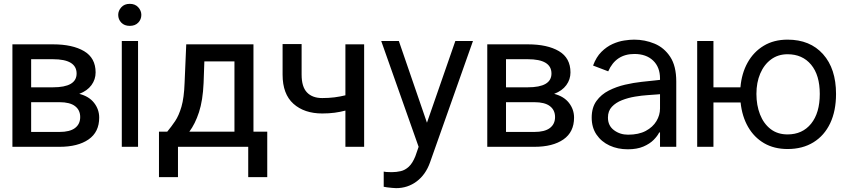

<svg xmlns="http://www.w3.org/2000/svg" viewBox="-20 -757 4388 990"><path d="M286.9 0H44V-528.4H252.8Q354 -528.4 413.5 -493.3Q473 -458.1 473 -383.5Q473 -347.3 451.5 -318Q430 -288.7 388.8 -273.1Q438.9 -260.3 465.2 -226.6Q491.5 -192.8 491.5 -150.6Q491.5 -76 436.6 -38Q381.7 0 286.9 0ZM140.6 -451.7V-306.8H252.8Q375 -306.8 375 -377.8Q375 -451.7 252.8 -451.7ZM393.5 -153.4Q393.5 -189.6 366.8 -209.9Q340.2 -230.1 286.9 -230.1H140.6V-76.7H286.9Q340.2 -76.7 366.8 -96.9Q393.5 -117.2 393.5 -153.4Z M649.1 -623.6Q621.4 -623.6 605.5 -640.3Q589.5 -657 589.5 -680.4Q589.5 -701.7 605.5 -719.5Q621.4 -737.2 649.1 -737.2Q676.8 -737.2 692.8 -719.5Q708.8 -701.7 708.8 -680.4Q708.8 -657 692.8 -640.3Q676.8 -623.6 649.1 -623.6ZM691.8 -545.5V0H608V-545.5Z M799.7 -78.1H842.3Q863.6 -103.7 883 -132.5Q902.3 -161.2 915.7 -207Q929 -252.8 931.8 -329.5L940.3 -528.4H1286.9V-78.1H1358V156.2H1259.9V0H897.7V156.2H799.7ZM1029.8 -329.5Q1025.9 -239 1006 -178.4Q986.2 -117.9 956.3 -78.1H1188.9V-440.3H1033.7Z M1857.6 -528.4V0H1761V-186.8Q1734.4 -179.7 1705.3 -175.8Q1676.1 -171.9 1641.7 -171.9Q1549 -171.9 1493.1 -221.9Q1437.1 -272 1437.1 -372.2V-529.8H1535.2V-372.2Q1535.2 -309.3 1562.9 -280.4Q1590.6 -251.4 1641.7 -251.4Q1675.4 -251.4 1704.5 -255.1Q1733.7 -258.9 1761 -265.6V-528.4Z M2121.8 48.3 2138.5 0 1945.7 -545.5H2036.6L2181.5 -124.3L2327.8 -545.5H2418.7L2197.1 81Q2174.7 143.8 2128.4 178.4Q2082 213.1 2022.4 213.1Q2015.3 213.1 2002 211.8Q1988.6 210.6 1976 209Q1963.4 207.4 1958.5 206V127.8Q1961.6 128.9 1971.6 129.8Q1981.5 130.7 1999.6 130.7Q2023.8 130.7 2046.2 125.5Q2068.5 120.4 2087.7 102.8Q2106.9 85.2 2121.8 48.3Z M2735.4 0H2492.5V-528.4H2701.3Q2802.6 -528.4 2862 -493.3Q2921.5 -458.1 2921.5 -383.5Q2921.5 -347.3 2900 -318Q2878.6 -288.7 2837.4 -273.1Q2887.4 -260.3 2913.7 -226.6Q2940 -192.8 2940 -150.6Q2940 -76 2885.1 -38Q2830.3 0 2735.4 0ZM2589.1 -451.7V-306.8H2701.3Q2823.5 -306.8 2823.5 -377.8Q2823.5 -451.7 2701.3 -451.7ZM2842 -153.4Q2842 -189.6 2815.3 -209.9Q2788.7 -230.1 2735.4 -230.1H2589.1V-76.7H2735.4Q2788.7 -76.7 2815.3 -96.9Q2842 -117.2 2842 -153.4Z M3383.2 0V-73.9H3378.9Q3370.4 -56.1 3350.5 -35.9Q3330.6 -15.6 3297.6 -1.4Q3264.6 12.8 3217 12.8Q3165.1 12.8 3122.9 -6.7Q3080.6 -26.3 3055.8 -62.9Q3030.9 -99.4 3030.9 -150.6Q3030.9 -202.4 3055.4 -236.3Q3079.9 -270.2 3119.1 -290.1Q3158.4 -310 3202.9 -320.3Q3247.5 -330.6 3288.7 -335Q3329.9 -339.5 3357.6 -342.3L3383.2 -345.2V-352.3Q3383.2 -410.9 3347.5 -444.8Q3311.8 -478.7 3251.1 -478.7Q3155.5 -478.7 3116.1 -389.2L3038 -419Q3054.3 -463.1 3081.1 -489.7Q3108 -516.3 3138.5 -530Q3169 -543.7 3198.3 -548.1Q3227.6 -552.6 3249.6 -552.6Q3305 -552.6 3354.8 -532Q3404.5 -511.4 3435.7 -464.1Q3467 -416.9 3467 -336.6V0ZM3383.2 -271.3 3366.1 -269.9Q3349.4 -268.5 3319.2 -266.5Q3289.1 -264.6 3253.9 -258.7Q3218.7 -252.8 3187 -240.4Q3155.2 -228 3134.9 -206.3Q3114.7 -184.7 3114.7 -150.6Q3114.7 -109 3145.8 -85.8Q3176.8 -62.5 3218.4 -62.5Q3273.1 -62.5 3309.7 -82Q3346.2 -101.6 3364.7 -132.5Q3383.2 -163.4 3383.2 -197.4Z M4040.8 11.4Q3971.6 11.4 3919.9 -18.6Q3868.3 -48.7 3837.2 -102.8Q3806.1 -157 3798.7 -228.7H3658.7V0H3574.9V-545.5H3658.7V-306.8H3797.9Q3804 -378.9 3834.9 -434.3Q3865.8 -489.7 3918 -521.1Q3970.2 -552.6 4040.8 -552.6Q4157 -552.6 4223.9 -477.6Q4290.8 -402.7 4290.8 -272.7Q4290.8 -185.4 4260.7 -121.6Q4230.5 -57.9 4174.4 -23.3Q4118.3 11.4 4040.8 11.4ZM4040.8 -63.9Q4117.5 -63.9 4162.3 -119.3Q4207 -174.7 4207 -272.7Q4207 -369.7 4162.3 -423.5Q4117.5 -477.3 4040.8 -477.3Q3991.8 -477.3 3955.8 -450.6Q3919.7 -424 3900 -377.8Q3880.3 -331.7 3880.3 -272.7Q3880.3 -214.5 3898.8 -167.1Q3917.3 -119.7 3953.1 -91.8Q3989 -63.9 4040.8 -63.9Z"/></svg>

Font: Inter UI
Style: Regular
Weight: 400
Designer: Rasmus Andersson
Foundry: rsms
Version: Version 2.2